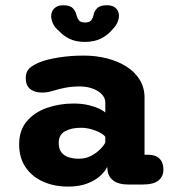

<svg xmlns="http://www.w3.org/2000/svg" viewBox="-20 -698 659 727"><path d="M468.2 0.8Q427.8 0.8 407.8 -15.3Q387.8 -31.3 386.7 -59.2L385.8 -66.2Q379 -50.2 360.3 -32.8Q341.7 -15.5 311.2 -3.5Q280.8 8.5 238 8.5Q185.2 8.5 143.2 -10.2Q101.2 -29 76.8 -64.8Q52.5 -100.5 52.5 -151.7Q52.5 -205 81.7 -239.1Q110.8 -273.2 157.9 -289.6Q205 -306 258.5 -306Q290.5 -306 315.5 -299.9Q340.5 -293.8 356.8 -285.8Q373 -277.7 378.7 -271.8V-310Q378.7 -323 371.1 -334Q363.5 -345 350.2 -353.2Q337 -361.5 319.4 -366.1Q301.8 -370.7 281.8 -370.7Q253 -370.7 227.8 -365.9Q202.5 -361.2 182.7 -354.7Q171.5 -351.2 161.3 -349.3Q151.2 -347.5 139.2 -347.5Q111.2 -347.5 94.3 -360.8Q77.5 -374.2 77.5 -402.3Q77.5 -428.5 94.8 -442.2Q112.2 -456 135.2 -464.2Q160.5 -473.7 203.8 -480.6Q247.2 -487.5 297.8 -487.5Q343.7 -487.5 385.1 -476.9Q426.5 -466.3 458.6 -446.1Q490.7 -425.8 509 -396.1Q527.3 -366.3 527.3 -328V-112.2H540Q568.8 -112.2 583.8 -97.4Q598.8 -82.7 598.8 -56.3Q598.8 -30.2 580.3 -14.7Q561.8 0.8 517.5 0.8ZM378.7 -180Q373.5 -187.5 359.1 -195.5Q344.7 -203.5 325.4 -208.8Q306.2 -214.2 285.7 -214.2Q250 -214.2 226.2 -201Q202.3 -187.8 202.3 -156.2Q202.3 -134.7 212.3 -121.5Q222.3 -108.3 239.7 -102.7Q257 -97 278.5 -97Q304.2 -97 324.8 -107.8Q345.3 -118.7 359.4 -132.9Q373.5 -147.2 378.7 -158.2ZM385.3 -678.2Q406.9 -678.2 418.7 -667.1Q430.4 -656 430.4 -638.1Q430.4 -626.9 424.8 -613.4Q419.1 -599.8 405.7 -586.5Q390.2 -566.8 364.4 -553.1Q338.5 -539.3 301.1 -539.3Q267.3 -539.3 243.5 -551Q219.6 -562.7 204.2 -579.8Q187.5 -593.6 180.6 -608.8Q173.8 -624 173.8 -636.8Q173.8 -654.8 185.9 -666.5Q198.1 -678.2 218.3 -678.2Q244.8 -678.2 255.7 -666.8Q266.6 -655.5 269.5 -641.2Q271.8 -630.8 278.2 -621.8Q284.7 -612.8 302.1 -612.8Q319.6 -612.8 325.9 -621.8Q332.2 -630.8 334.2 -641.2Q336.7 -655.4 347.8 -666.8Q358.9 -678.2 385.3 -678.2Z"/></svg>

Font: Sono ExtraLight
Style: Regular
Weight: 200
Designer: Tyler Finck
Foundry: Tyler Finck
Version: Version 2.112